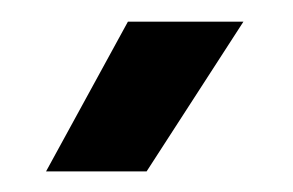

<svg xmlns="http://www.w3.org/2000/svg" viewBox="-20 -539 276 181"><path d="M100.6 -518.6H209.5L118.2 -377.4H23.4Z"/></svg>

Font: Arian AMU Serif
Style: Bold Italic
Weight: 700
Italic angle: -15°
Designer: Ruben Hakobyan (Tarumian)
Foundry: Ruben Hakobyan (Tarumian)
Version: Version 1.002